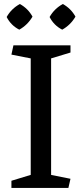

<svg xmlns="http://www.w3.org/2000/svg" viewBox="-20 -923 402 943"><path d="M231 -636.2V-64L326.2 -44.9L315.9 0H36.1V-35.2L130.9 -64V-636.2L36.1 -654.8L45.9 -700.2H326.2V-665ZM223.6 -839.4Q246.6 -880.4 288.6 -903.3Q328.6 -881.3 350.6 -841.3Q326.7 -800.3 285.6 -777.3Q244.6 -798.3 223.6 -839.4ZM12.7 -839.4Q35.6 -880.4 77.6 -903.3Q117.7 -881.3 139.6 -841.3Q115.7 -800.3 74.7 -777.3Q33.7 -798.3 12.7 -839.4Z"/></svg>

Font: Brawler
Style: Regular
Weight: 400
Version: Version 1.000